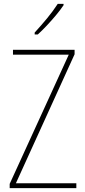

<svg xmlns="http://www.w3.org/2000/svg" viewBox="-20 -971 440 991"><path d="M374 0H30V-22L335 -689H47V-714H365V-691L62 -25H374ZM308 -944Q292 -920 269 -892.5Q246 -865 221.5 -839Q197 -813 175 -793H159V-803Q193 -840 223.5 -877Q254 -914 278 -951H308Z"/></svg>

Font: Noto Sans Devanagari UI Condensed Thin
Style: Regular
Weight: 100
Width: 3
Designer: Jelle Bosma - Monotype Design Team
Foundry: Monotype Imaging Inc.
Version: Version 2.004; ttfautohint (v1.8.4.7-5d5b)